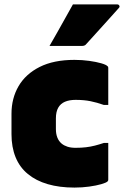

<svg xmlns="http://www.w3.org/2000/svg" viewBox="-20 -834 561 869"><path d="M317 -563Q352 -563 384 -558.5Q416 -554 438.5 -547.5Q461 -541 467 -534Q469 -533 469.5 -530.5Q470 -528 470 -526Q470 -484 470 -442.5Q470 -401 470 -359H450Q419 -370 389.5 -376Q360 -382 322 -382Q294 -382 274 -373.5Q254 -365 243.5 -346.5Q233 -328 233 -298V-250Q233 -228 239.5 -211.5Q246 -195 259 -184Q270 -175 285.5 -170Q301 -165 322 -165Q348 -165 369 -167.5Q390 -170 409.5 -175Q429 -180 450 -187H470Q470 -146 470 -104.5Q470 -63 470 -21Q470 -19 469.5 -17Q469 -15 467 -13Q461 -7 438.5 -0.5Q416 6 384 10.5Q352 15 317 15Q249 15 196 -0.5Q143 -16 106 -46.5Q69 -77 50.5 -122.5Q32 -168 32 -227V-319Q32 -389 64 -444Q96 -499 159.5 -531Q223 -563 317 -563ZM310 -814Q363 -814 411.5 -814Q460 -814 511 -814Q517 -814 520 -808.5Q523 -803 518 -798Q493 -770 470 -744.5Q447 -719 423 -692.5Q399 -666 369 -633Q367 -630 362 -628Q357 -626 350 -626Q314 -626 275.5 -626Q237 -626 204 -626Q222 -657 239.5 -688Q257 -719 274.5 -750.5Q292 -782 310 -814Z"/></svg>

Font: Recursive Black
Style: Regular
Weight: 900
Version: Version 1.085